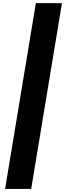

<svg xmlns="http://www.w3.org/2000/svg" viewBox="-20 -982 419 1236"><path d="M378.9 -961.9 180.7 234.4H12.7L210.9 -961.9Z"/></svg>

Font: Inter Tight ExtraBold
Style: Italic
Weight: 800
Italic angle: -9.39999°
Designer: Rasmus Andersson
Foundry: rsms
Version: Version 3.004